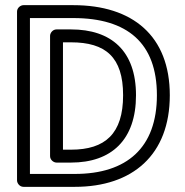

<svg xmlns="http://www.w3.org/2000/svg" viewBox="-20 -699 717 744"><path d="M96 -25V-629H264C474 -629 588 -532 588 -330C588 -127 472 -25 270 -25ZM46 0C46 11 56 25 71 25H270C494 25 638 -99 638 -330C638 -560 494 -679 264 -679H71C60 -679 46 -669 46 -654ZM199 -69H255C412 -69 507 -157 507 -330C507 -502 411 -585 255 -585H199C184 -585 174 -571 174 -560V-94C174 -79 188 -69 199 -69ZM224 -119V-535H255C389 -535 457 -478 457 -330C457 -181 388 -119 255 -119Z"/></svg>

Font: Falling Sky
Style: ExtOu
Weight: 400
Designer: Paul D. Hunt
Foundry: Adobe Systems Incorporated
Version: Version 1.02